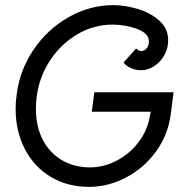

<svg xmlns="http://www.w3.org/2000/svg" viewBox="-20 -716 752 749"><path d="M657 -356 646 -269Q635 -188 587.5 -123.5Q540 -59 470.5 -23Q401 13 328 13Q243 13 178 -26Q113 -65 77 -134.5Q41 -204 41 -291Q41 -322 45 -347Q57 -443 111.5 -523Q166 -603 248.5 -649.5Q331 -696 422 -696Q466 -696 516 -681.5Q566 -667 601 -636Q636 -605 636 -559Q636 -527 621 -500.5Q606 -474 581.5 -458Q557 -442 530 -442Q510 -442 491.5 -450Q473 -458 462 -472L511 -527Q521 -517 531 -517Q544 -517 552.5 -528Q561 -539 561 -554Q561 -586 515 -603Q469 -620 420 -620Q346 -620 282 -582.5Q218 -545 175.5 -480.5Q133 -416 123 -338Q120 -314 120 -292Q120 -223 146.5 -171.5Q173 -120 221 -91.5Q269 -63 331 -63Q386 -63 437.5 -90.5Q489 -118 523.5 -165.5Q558 -213 566 -271L568 -280H338L348 -356Z"/></svg>

Font: Bellota
Style: Bold Italic
Weight: 700
Italic angle: -7.5°
Designer: Kemie Guaida
Foundry: Kemie Guaida
Version: Version 4.001